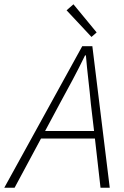

<svg xmlns="http://www.w3.org/2000/svg" viewBox="-68 -874 576 894"><path d="M358 -702 242 -826 274 -854 382 -723ZM210 -391 142 -264H370L355 -391Q350 -446 343.5 -501.5Q337 -557 332 -616H328Q299 -556 270 -502Q241 -448 210 -391ZM-48 0 315 -659H362L443 0H400L374 -229H123L0 0Z"/></svg>

Font: TypoPRO Source Sans Pro
Style: Italic
Weight: 300
Italic angle: -11°
Designer: Paul D. Hunt
Foundry: Adobe Systems Incorporated
Version: Version 1.075;PS 2.000;hotconv 1.0.86;makeotf.lib2.5.63406